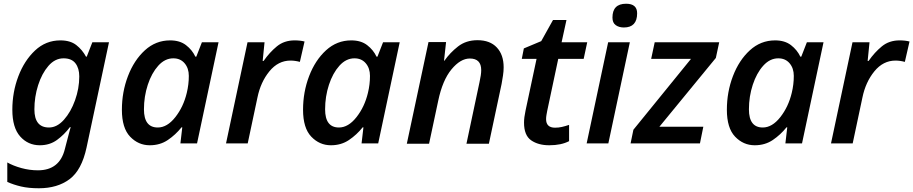

<svg xmlns="http://www.w3.org/2000/svg" viewBox="-20 -767 4885 1027"><path d="M188 240Q287 240 352 191.5Q417 143 443 22L563 -541H474L444 -464H440Q420 -501 388 -526Q356 -551 303 -551Q225 -551 167.5 -497Q110 -443 78 -358.5Q46 -274 46 -180Q46 -84 88 -37Q130 10 193 10Q246 10 285 -18.5Q324 -47 354 -87H358Q358 -87 349.5 -56Q341 -25 334 3L327 30Q299 144 183 144Q138 144 94.5 132Q51 120 19 102V206Q52 221 92.5 230.5Q133 240 188 240ZM242 -85Q164 -85 164 -182Q164 -249 184 -311.5Q204 -374 239 -414.5Q274 -455 320 -455Q363 -455 383.5 -428.5Q404 -402 404 -358Q404 -294 381.5 -231Q359 -168 322 -126.5Q285 -85 242 -85Z M781 10Q836 10 877.5 -18Q919 -46 951 -86H955L945 0H1034L1149 -541H1060L1030 -464H1025Q1008 -500 975 -525.5Q942 -551 890 -551Q813 -551 755 -498Q697 -445 664.5 -360Q632 -275 632 -180Q632 -82 676 -36Q720 10 781 10ZM824 -85Q750 -85 750 -182Q750 -251 770.5 -313.5Q791 -376 826.5 -415.5Q862 -455 907 -455Q945 -455 967.5 -428.5Q990 -402 990 -361Q990 -315 979 -270Q961 -195 917.5 -140Q874 -85 824 -85Z M1189 0H1305L1357 -245Q1374 -328 1421 -385.5Q1468 -443 1534 -443Q1558 -443 1584 -436L1609 -545Q1586 -551 1556 -551Q1500 -551 1461 -519Q1422 -487 1390 -441H1385L1395 -541H1304Z M1750 10Q1805 10 1846.5 -18Q1888 -46 1920 -86H1924L1914 0H2003L2118 -541H2029L1999 -464H1994Q1977 -500 1944 -525.5Q1911 -551 1859 -551Q1782 -551 1724 -498Q1666 -445 1633.5 -360Q1601 -275 1601 -180Q1601 -82 1645 -36Q1689 10 1750 10ZM1793 -85Q1719 -85 1719 -182Q1719 -251 1739.5 -313.5Q1760 -376 1795.5 -415.5Q1831 -455 1876 -455Q1914 -455 1936.5 -428.5Q1959 -402 1959 -361Q1959 -315 1948 -270Q1930 -195 1886.5 -140Q1843 -85 1793 -85Z M2156 2H2275L2324 -228Q2347 -338 2395 -396Q2443 -454 2493 -454Q2554 -454 2554 -392Q2554 -368 2545 -328L2475 2H2595L2663 -318Q2667 -340 2670.5 -363Q2674 -386 2674 -407Q2674 -474 2637.5 -513Q2601 -552 2534 -552Q2473 -552 2430 -518.5Q2387 -485 2357 -442H2355L2366 -542H2272Z M2918 10Q2982 10 3024 -12V-99Q3003 -92 2985.5 -88Q2968 -84 2949 -84Q2901 -84 2901 -130Q2901 -140 2903 -152Q2905 -164 2907 -174L2966 -452H3102L3121 -541H2984L3010 -660H2938L2875 -547L2782 -508L2771 -452H2850L2791 -175Q2783 -138 2783 -111Q2783 -43 2821 -16.5Q2859 10 2918 10Z M3317 -620Q3388 -620 3388 -696Q3388 -747 3329 -747Q3256 -747 3256 -673Q3256 -645 3273.5 -632.5Q3291 -620 3317 -620ZM3118 0H3234L3349 -541H3233Z M3353 0 3368 -73 3676 -452H3463L3482 -541H3827L3809 -457L3507 -89H3742L3724 0Z M4017 10Q4072 10 4113.5 -18Q4155 -46 4187 -86H4191L4181 0H4270L4385 -541H4296L4266 -464H4261Q4244 -500 4211 -525.5Q4178 -551 4126 -551Q4049 -551 3991 -498Q3933 -445 3900.5 -360Q3868 -275 3868 -180Q3868 -82 3912 -36Q3956 10 4017 10ZM4060 -85Q3986 -85 3986 -182Q3986 -251 4006.5 -313.5Q4027 -376 4062.5 -415.5Q4098 -455 4143 -455Q4181 -455 4203.5 -428.5Q4226 -402 4226 -361Q4226 -315 4215 -270Q4197 -195 4153.5 -140Q4110 -85 4060 -85Z M4425 0H4541L4593 -245Q4610 -328 4657 -385.5Q4704 -443 4770 -443Q4794 -443 4820 -436L4845 -545Q4822 -551 4792 -551Q4736 -551 4697 -519Q4658 -487 4626 -441H4621L4631 -541H4540Z"/></svg>

Font: Noto Sans UI Medium
Style: Italic
Weight: 500
Italic angle: -12°
Designer: Monotype Design Team
Foundry: Monotype Imaging Inc.
Version: Version 1.901